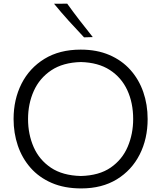

<svg xmlns="http://www.w3.org/2000/svg" viewBox="-20 -1032 892 1063"><path d="M429.7 11.2Q336.4 11.2 266.1 -19.3Q195.8 -49.8 148.9 -103.3Q102.1 -156.7 78.6 -226.1Q55.2 -295.4 55.2 -373Q55.2 -481.4 99.1 -568.4Q143.1 -655.3 226.3 -706.3Q309.6 -757.3 426.8 -757.3Q516.6 -757.3 585.7 -727.5Q654.8 -697.8 701.9 -645Q749 -592.3 773.2 -522.7Q797.4 -453.1 797.4 -373Q797.4 -263.2 753.2 -176.3Q709 -89.4 626.7 -39.1Q544.4 11.2 429.7 11.2ZM427.7 -57.6Q528.8 -60.1 592.8 -104.2Q656.7 -148.4 687 -219.5Q717.3 -290.5 717.3 -373Q717.3 -462.4 684.8 -532.7Q652.3 -603 588.1 -644.5Q523.9 -686 427.7 -688.5Q328.6 -686 263.7 -642.6Q198.7 -599.1 167 -528.3Q135.3 -457.5 135.3 -373Q135.3 -288.6 166.3 -217.8Q197.3 -147 262 -103.5Q326.7 -60.1 427.7 -57.6ZM445.3 -825.2Q401.9 -871.1 360.1 -917.2Q318.4 -963.4 279.3 -1011.2L352.1 -1011.7Q385.3 -965.3 420.9 -919.2Q456.5 -873 493.7 -826.7Z"/></svg>

Font: Pinar DS1 Regular
Style: Regular
Weight: 400
Designer: Amin Abedi
Version: Version 3.000